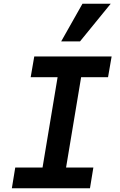

<svg xmlns="http://www.w3.org/2000/svg" viewBox="-20 -1000 640 1020"><path d="M43 0H458L476 -110H331L411 -590H554L573 -700H162L143 -590H286L206 -110H61ZM568 -980H418L305 -780H405Z"/></svg>

Font: CommitMono
Style: Bold Italic
Weight: 700
Monospace: yes
Designer: Eigil Nikolajsen
Foundry: Eigil Nikolajsen
Version: Version 1.143